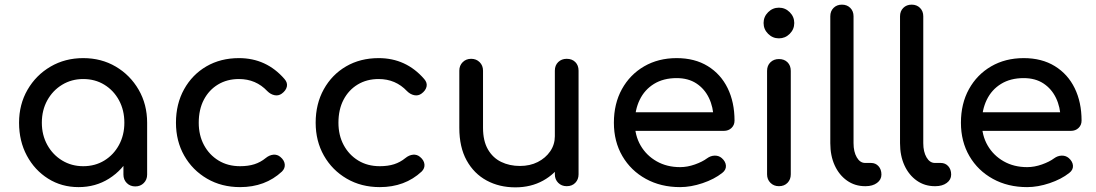

<svg xmlns="http://www.w3.org/2000/svg" viewBox="-20 -801 4713 826"><path d="M318 4Q245 4 187 -32.5Q129 -69 95.5 -131.5Q62 -194 62 -273Q62 -352 98.5 -415Q135 -478 197.5 -514.5Q260 -551 338 -551Q416 -551 478 -514.5Q540 -478 576.5 -415Q613 -352 613 -273H574Q574 -194 540.5 -131.5Q507 -69 449 -32.5Q391 4 318 4ZM338 -86Q389 -86 429 -110.5Q469 -135 492 -177.5Q515 -220 515 -273Q515 -327 492 -369.5Q469 -412 429 -436.5Q389 -461 338 -461Q288 -461 247.5 -436.5Q207 -412 183.5 -369.5Q160 -327 160 -273Q160 -220 183.5 -177.5Q207 -135 247.5 -110.5Q288 -86 338 -86ZM562 1Q540 1 525.5 -13.5Q511 -28 511 -50V-203L530 -309L613 -273V-50Q613 -28 598.5 -13.5Q584 1 562 1Z M1013 4Q933 4 870.5 -32.5Q808 -69 772.5 -131.5Q737 -194 737 -273Q737 -354 772 -417Q807 -480 868 -515.5Q929 -551 1008 -551Q1067 -551 1116 -528.5Q1165 -506 1204 -461Q1218 -445 1214 -428Q1210 -411 1192 -398Q1178 -388 1161 -391.5Q1144 -395 1130 -409Q1081 -461 1008 -461Q957 -461 918 -437.5Q879 -414 857 -372Q835 -330 835 -273Q835 -219 857.5 -177Q880 -135 920 -110.5Q960 -86 1013 -86Q1048 -86 1074.5 -94.5Q1101 -103 1123 -121Q1139 -134 1156 -135.5Q1173 -137 1186 -126Q1203 -112 1205 -94.5Q1207 -77 1193 -63Q1121 4 1013 4Z M1614 4Q1534 4 1471.5 -32.5Q1409 -69 1373.5 -131.5Q1338 -194 1338 -273Q1338 -354 1373 -417Q1408 -480 1469 -515.5Q1530 -551 1609 -551Q1668 -551 1717 -528.5Q1766 -506 1805 -461Q1819 -445 1815 -428Q1811 -411 1793 -398Q1779 -388 1762 -391.5Q1745 -395 1731 -409Q1682 -461 1609 -461Q1558 -461 1519 -437.5Q1480 -414 1458 -372Q1436 -330 1436 -273Q1436 -219 1458.5 -177Q1481 -135 1521 -110.5Q1561 -86 1614 -86Q1649 -86 1675.5 -94.5Q1702 -103 1724 -121Q1740 -134 1757 -135.5Q1774 -137 1787 -126Q1804 -112 1806 -94.5Q1808 -77 1794 -63Q1722 4 1614 4Z M2197 5Q2128 5 2073.5 -24.5Q2019 -54 1987.5 -111Q1956 -168 1956 -251V-497Q1956 -519 1970.5 -533.5Q1985 -548 2007 -548Q2029 -548 2043.5 -533.5Q2058 -519 2058 -497V-251Q2058 -195 2079 -158.5Q2100 -122 2136 -104.5Q2172 -87 2217 -87Q2260 -87 2293.5 -104Q2327 -121 2347 -150Q2367 -179 2367 -215H2430Q2430 -153 2399.5 -103Q2369 -53 2316.5 -24Q2264 5 2197 5ZM2418 0Q2396 0 2381.5 -14.5Q2367 -29 2367 -51V-497Q2367 -520 2381.5 -534Q2396 -548 2418 -548Q2441 -548 2455 -534Q2469 -520 2469 -497V-51Q2469 -29 2455 -14.5Q2441 0 2418 0Z M2906 4Q2823 4 2758.5 -31.5Q2694 -67 2657.5 -129.5Q2621 -192 2621 -273Q2621 -355 2655.5 -417.5Q2690 -480 2751 -515.5Q2812 -551 2891 -551Q2969 -551 3025 -516.5Q3081 -482 3110.5 -421.5Q3140 -361 3140 -282Q3140 -263 3127 -250.5Q3114 -238 3094 -238H2691V-318H3091L3050 -290Q3049 -340 3030 -379.5Q3011 -419 2976 -442Q2941 -465 2891 -465Q2834 -465 2793.5 -440Q2753 -415 2732 -371.5Q2711 -328 2711 -273Q2711 -218 2736 -175Q2761 -132 2805 -107Q2849 -82 2906 -82Q2937 -82 2969.5 -93.5Q3002 -105 3022 -120Q3037 -131 3054.5 -131.5Q3072 -132 3085 -121Q3102 -106 3103 -88Q3104 -70 3087 -57Q3053 -30 3002.5 -13Q2952 4 2906 4Z M3331 0Q3309 0 3294.5 -14.5Q3280 -29 3280 -51V-496Q3280 -519 3294.5 -533Q3309 -547 3331 -547Q3354 -547 3368 -533Q3382 -519 3382 -496V-51Q3382 -29 3368 -14.5Q3354 0 3331 0ZM3331 -636Q3304 -636 3284.5 -655.5Q3265 -675 3265 -702Q3265 -729 3284.5 -748.5Q3304 -768 3331 -768Q3358 -768 3377.5 -748.5Q3397 -729 3397 -702Q3397 -675 3377.5 -655.5Q3358 -636 3331 -636Z M3702 0Q3658 0 3624 -24Q3590 -48 3571 -89.5Q3552 -131 3552 -185V-731Q3552 -753 3566 -767Q3580 -781 3602 -781Q3624 -781 3638 -767Q3652 -753 3652 -731V-185Q3652 -148 3666 -124Q3680 -100 3702 -100H3727Q3747 -100 3759.5 -86Q3772 -72 3772 -50Q3772 -28 3753 -14Q3734 0 3704 0Z M4002 0Q3958 0 3924 -24Q3890 -48 3871 -89.5Q3852 -131 3852 -185V-731Q3852 -753 3866 -767Q3880 -781 3902 -781Q3924 -781 3938 -767Q3952 -753 3952 -731V-185Q3952 -148 3966 -124Q3980 -100 4002 -100H4027Q4047 -100 4059.5 -86Q4072 -72 4072 -50Q4072 -28 4053 -14Q4034 0 4004 0Z M4399 4Q4316 4 4251.5 -31.5Q4187 -67 4150.5 -129.5Q4114 -192 4114 -273Q4114 -355 4148.5 -417.5Q4183 -480 4244 -515.5Q4305 -551 4384 -551Q4462 -551 4518 -516.5Q4574 -482 4603.5 -421.5Q4633 -361 4633 -282Q4633 -263 4620 -250.5Q4607 -238 4587 -238H4184V-318H4584L4543 -290Q4542 -340 4523 -379.5Q4504 -419 4469 -442Q4434 -465 4384 -465Q4327 -465 4286.5 -440Q4246 -415 4225 -371.5Q4204 -328 4204 -273Q4204 -218 4229 -175Q4254 -132 4298 -107Q4342 -82 4399 -82Q4430 -82 4462.5 -93.5Q4495 -105 4515 -120Q4530 -131 4547.5 -131.5Q4565 -132 4578 -121Q4595 -106 4596 -88Q4597 -70 4580 -57Q4546 -30 4495.5 -13Q4445 4 4399 4Z"/></svg>

Font: Comfortaa
Style: Bold
Weight: 700
Designer: Johan Aakerlund
Foundry: Johan Aakerlund
Version: Version 3.104; ttfautohint (v1.8.1.43-b0c9)